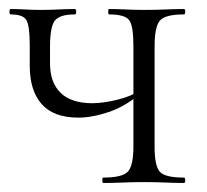

<svg xmlns="http://www.w3.org/2000/svg" viewBox="-20 -406 460 426"><path d="M276 -81V-305Q276 -349 266.5 -361.5Q257 -374 222 -374Q220 -374 220 -380Q220 -386 222 -386Q238 -386 259 -385Q280 -384 301 -384Q324 -384 347.5 -385Q371 -386 388 -386Q391 -386 391 -380Q391 -374 388 -374Q346 -374 334.5 -360Q323 -346 323 -303V-81Q323 -38 334.5 -25Q346 -12 388 -12Q391 -12 391 -6Q391 0 388 0Q370 0 347 -1Q324 -2 301 -2Q276 -2 252 -1Q228 0 209 0Q207 0 207 -6Q207 -12 209 -12Q251 -12 263.5 -25Q276 -38 276 -81ZM91 -303Q91 -293 91 -283Q91 -273 91 -265Q91 -223 114.5 -200Q138 -177 185 -177Q208 -177 239.5 -184.5Q271 -192 294 -207L296 -202Q259 -170 221.5 -157.5Q184 -145 154 -145Q99 -145 72.5 -175Q46 -205 46 -260V-305Q46 -349 38.5 -361.5Q31 -374 4 -374Q1 -374 1 -380Q1 -386 4 -386Q18 -386 35 -385Q52 -384 70 -384Q90 -384 110.5 -385Q131 -386 146 -386Q149 -386 149 -380Q149 -374 146 -374Q112 -374 101.5 -360Q91 -346 91 -303Z"/></svg>

Font: Cormorant Light
Style: Regular
Weight: 300
Designer: Christian Thalmann (Catharsis Fonts)
Foundry: Catharsis Fonts
Version: Version 4.000